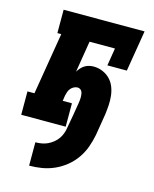

<svg xmlns="http://www.w3.org/2000/svg" viewBox="-113 -606 727 905"><g transform="rotate(15 250.0 -154.0)"><path d="M117 222V108Q132 108 147 105.5Q162 103 176 96.5Q190 90 202.5 80Q215 70 224 57Q233 44 238 29.5Q243 15 245 0Q251 -31 256 -61.5Q261 -92 266 -122Q267 -129 268 -136.5Q269 -144 269 -151.5Q269 -159 268 -166Q267 -173 264.5 -179Q262 -185 256 -189Q250 -193 243 -193Q234 -193 225 -188.5Q216 -184 209.5 -176Q203 -168 200 -159Q197 -150 195 -141L191 -114H236V0H19V-114H53L103 -416H84V-530H479L446 -330H351L365 -416H241L216 -263Q222 -273 230 -282Q238 -291 248 -297Q258 -303 269 -305.5Q280 -308 291 -308Q314 -308 335 -299Q356 -290 371 -274.5Q386 -259 394 -238.5Q402 -218 404.5 -195.5Q407 -173 405.5 -150Q404 -127 401 -104L384 0Q378 31 367.5 60.5Q357 90 338.5 117Q320 144 294 165Q268 186 238.5 199Q209 212 178.5 217Q148 222 117 222Z"/></g></svg>

Font: Iosevka Slab Heavy
Style: Italic
Weight: 900
Italic angle: -9°
Monospace: yes
Designer: Belleve Invis
Foundry: Belleve Invis
Version: Version 11.1.0; ttfautohint (v1.8.3)